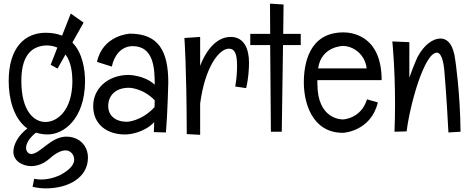

<svg xmlns="http://www.w3.org/2000/svg" viewBox="-20 -730 2600 1061"><path d="M442 -605 371 -655 323 -533C298 -543 268 -549 233 -549C117 -549 28 -467 28 -282C28 -189 53 -76 131 -20C81 18 54 68 54 109C54 161 107 188 152 188C186 188 221 175 252 148C289 115 319 101 342 101C370 101 390 125 390 152C390 178 369 206 317 235C317 235 269 262 207 262C195 262 182 261 169 258L160 302C184 308 209 311 233 311C359 311 466 251 466 141C466 130 465 120 462 109C447 53 399 25 347 25C260 25 202 121 152 121C140 121 124 109 124 87C124 61 146 28 179 3C198 9 220 13 244 13C331 13 448 -71 450 -279C450 -345 437 -437 380 -495ZM380 -280C379 -120 297 -56 231 -56C169 -56 98 -114 98 -283C98 -406 141 -475 236 -479C260 -479 280 -474 297 -467L260 -372L298 -351L342 -429C375 -385 380 -321 380 -280Z M910 -274C910 -449 855 -544 698 -544C698 -544 548 -537 516 -388L598 -362C611 -426 652 -475 713 -475C830 -475 835 -351 835 -262C778 -315 692 -316 688 -316C572 -314 495 -238 495 -144C495 -37 578 13 669 13C676 13 682 13 689 12C689 12 775 6 832 -55C832 -37 831 -19 830 0L897 2C906 -104 910 -274 910 -274ZM834 -138C761 -59 682 -57 682 -57C618 -57 578 -91 578 -144C578 -196 612 -245 693 -245C693 -245 767 -245 835 -176C835 -164 834 -151 834 -138Z M1255 -526C1168 -526 1112 -436 1086 -366V-526L999 -520C999 -520 1011 -368 1012 11L1086 15V-157C1113 -363 1192 -461 1245 -461C1276 -461 1290 -436 1290 -366C1290 -338 1288 -298 1280 -252L1340 -243C1353 -295 1356 -349 1356 -385C1356 -458 1330 -526 1255 -526Z M1472 -710 1473 -543H1363V-481H1473L1477 -2H1537L1544 -481H1642V-543H1545L1547 -705Z M2089 -287C2089 -543 1911 -551 1878 -551C1686 -551 1659 -375 1659 -274C1659 -165 1703 4 1875 4C1875 4 2029 -2 2068 -164L2008 -181C1975 -72 1873 -70 1875 -70C1866 -70 1734 -71 1734 -266C1734 -273 1733 -280 1734 -287ZM1875 -476C1933 -476 1998 -429 2006 -352H1738C1755 -475 1875 -476 1875 -476Z M2525 -2C2523 -221 2496 -397 2496 -397C2486 -482 2455 -517 2413 -517C2371 -517 2322 -480 2288 -416C2288 -416 2273 -387 2242 -301V-497L2148 -501C2148 -501 2163 -358 2163 -156C2163 -107 2162 -56 2160 -2L2227 -4C2246 -157 2326 -439 2394 -439C2417 -439 2432 -398 2437 -320C2437 -320 2448 -195 2458 2Z"/></svg>

Font: Englebert
Style: Regular
Weight: 400
Designer: Astigmatic (AOETI)
Foundry: Astigmatic (AOETI)
Version: Version 1.000